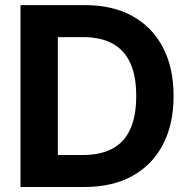

<svg xmlns="http://www.w3.org/2000/svg" viewBox="-20 -748 755 768"><path d="M317.9 0H129.9V-127.9H311Q381.8 -127.9 429.7 -153.6Q477.5 -179.2 501.2 -231.7Q524.9 -284.2 524.9 -364.3Q524.9 -443.8 501 -496.1Q477.1 -548.3 429.7 -574Q382.3 -599.6 312 -599.6H126.5V-727.5H320.8Q430.2 -727.5 509.5 -683.8Q588.9 -640.1 631.6 -558.6Q674.3 -477.1 674.3 -364.3Q674.3 -251 631.6 -169.4Q588.9 -87.9 509 -43.9Q429.2 0 317.9 0ZM211.4 -727.5V0H62V-727.5Z"/></svg>

Font: Inter 20pt
Style: Bold
Weight: 700
Version: Version 4.001;git-66647c0bb